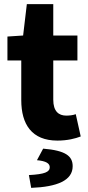

<svg xmlns="http://www.w3.org/2000/svg" viewBox="-20 -669 428 930"><path d="M258 12C307 12 345 2 371 -8L347 -116C334 -111 317 -109 301 -109C264 -109 238 -130 238 -186V-376H355V-497H238V-649H110L92 -497L16 -492V-376H83V-184C83 -67 134 12 258 12ZM131 241C258 236 332 205 332 136C332 87 298 60 189 51L159 107C204 111 221 123 221 141C221 164 197 175 120 179Z"/></svg>

Font: DAIFUKU Sans
Style: Bold
Weight: 700
Designer: Original font ‘Source Han Sans JP’ : Paul D. Hunt
Foundry: Daifuku
Version: Version 1.000